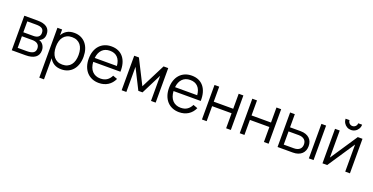

<svg xmlns="http://www.w3.org/2000/svg" viewBox="-28 -1658 5486 2822"><g transform="rotate(20 2714.5 -246.5)"><path d="M283.5 0H69.5V-540H278Q373.5 -540 422.8 -503.5Q472 -467 472 -395Q472 -349.5 451 -321Q430 -292.5 396 -279.5Q415 -274 431.8 -262.5Q448.5 -251 460.8 -234Q473 -217 480.2 -195.5Q487.5 -174 487.5 -149Q487.5 -75.5 435.8 -37.8Q384 0 283.5 0ZM277 -477H139V-306.5H297Q320 -306.5 338.8 -311.5Q357.5 -316.5 371 -326.5Q384.5 -336.5 392 -352Q399.5 -367.5 399.5 -388.5Q399.5 -412 392.8 -428.8Q386 -445.5 371.5 -456.2Q357 -467 333.5 -472Q310 -477 277 -477ZM282 -63Q349 -63 382 -84Q415 -105 415 -152Q415 -177.5 406.2 -195Q397.5 -212.5 382.5 -223.5Q367.5 -234.5 347 -239.5Q326.5 -244.5 303 -244.5H139.5V-63Z M587.5 240V-540H661V-449.5Q687.5 -499 734 -527Q780.5 -555 848.5 -555Q906 -555 951.8 -534Q997.5 -513 1029.2 -475.2Q1061 -437.5 1077.8 -385.2Q1094.5 -333 1094.5 -270.5Q1094.5 -207 1077.5 -154.2Q1060.5 -101.5 1028.5 -64Q996.5 -26.5 951 -5.8Q905.5 15 848.5 15Q780 15 734 -13Q688 -41 661 -90.5V240ZM838.5 -55.5Q883.5 -55.5 917 -71.2Q950.5 -87 972.5 -115.2Q994.5 -143.5 1005.5 -183Q1016.5 -222.5 1016.5 -270.5Q1016.5 -319.5 1005.5 -359Q994.5 -398.5 972.2 -426.2Q950 -454 916.5 -469.2Q883 -484.5 838.5 -484.5Q793 -484.5 759.8 -468.8Q726.5 -453 704.5 -424.8Q682.5 -396.5 671.8 -357.2Q661 -318 661 -270.5Q661 -222 672.2 -182.2Q683.5 -142.5 705.8 -114.2Q728 -86 761.2 -70.8Q794.5 -55.5 838.5 -55.5Z M1433 -54.5Q1493.5 -54.5 1534 -81.5Q1574.5 -108.5 1598.5 -158.5L1668 -133Q1635.5 -61.5 1574.8 -23.2Q1514 15 1433 15Q1374.5 15 1326.8 -5.2Q1279 -25.5 1245.2 -62.5Q1211.5 -99.5 1193 -152.2Q1174.5 -205 1174.5 -270Q1174.5 -335.5 1192.5 -388.2Q1210.5 -441 1244 -478Q1277.5 -515 1324.5 -535Q1371.5 -555 1430 -555Q1491 -555 1538 -534Q1585 -513 1617 -473.5Q1649 -434 1664.8 -377.5Q1680.5 -321 1678.5 -249.5H1253Q1255.5 -203.5 1269 -167.2Q1282.5 -131 1305.8 -106Q1329 -81 1361.2 -67.8Q1393.5 -54.5 1433 -54.5ZM1601 -311Q1594 -396.5 1550 -441.8Q1506 -487 1430 -487Q1354.5 -487 1309 -441Q1263.5 -395 1254.5 -311Z M1788.5 0V-540H1862L2054.5 -159L2247.5 -540H2320.5V0H2247.5V-393.5L2087.5 -75.5H2022L1862 -393.5V0Z M2689 -54.5Q2749.5 -54.5 2790 -81.5Q2830.5 -108.5 2854.5 -158.5L2924 -133Q2891.5 -61.5 2830.8 -23.2Q2770 15 2689 15Q2630.5 15 2582.8 -5.2Q2535 -25.5 2501.2 -62.5Q2467.5 -99.5 2449 -152.2Q2430.5 -205 2430.5 -270Q2430.5 -335.5 2448.5 -388.2Q2466.5 -441 2500 -478Q2533.5 -515 2580.5 -535Q2627.5 -555 2686 -555Q2747 -555 2794 -534Q2841 -513 2873 -473.5Q2905 -434 2920.8 -377.5Q2936.5 -321 2934.5 -249.5H2509Q2511.5 -203.5 2525 -167.2Q2538.5 -131 2561.8 -106Q2585 -81 2617.2 -67.8Q2649.5 -54.5 2689 -54.5ZM2857 -311Q2850 -396.5 2806 -441.8Q2762 -487 2686 -487Q2610.5 -487 2565 -441Q2519.5 -395 2510.5 -311Z M3044.5 0V-540H3118V-305H3422.5V-540H3496V0H3422.5V-235H3118V0Z M3635.5 0V-540H3709V-305H4013.5V-540H4087V0H4013.5V-235H3709V0Z M4716.5 0V-540H4790V0ZM4466.5 0H4227V-540H4300.5V-334.5H4466.5Q4512.5 -334.5 4547.2 -322Q4582 -309.5 4605.5 -287.5Q4629 -265.5 4640.8 -234.8Q4652.5 -204 4652.5 -167.5Q4652.5 -131 4640.8 -100.2Q4629 -69.5 4605.5 -47.2Q4582 -25 4547.2 -12.5Q4512.5 0 4466.5 0ZM4458.5 -64Q4489 -64 4511.8 -71.8Q4534.5 -79.5 4549.5 -93.2Q4564.5 -107 4571.8 -126Q4579 -145 4579 -167.5Q4579 -190 4571.8 -209Q4564.5 -228 4549.5 -241.5Q4534.5 -255 4511.8 -262.8Q4489 -270.5 4458.5 -270.5H4300.5V-64Z M5154 -604Q5119 -604 5089.2 -621.2Q5059.5 -638.5 5042.2 -668.2Q5025 -698 5025 -733H5086Q5086 -714.5 5095.2 -699Q5104.5 -683.5 5120 -674.2Q5135.5 -665 5154 -665Q5172.5 -665 5188.2 -674.2Q5204 -683.5 5213 -699Q5222 -714.5 5222 -733H5283Q5283 -698 5265.8 -668.2Q5248.5 -638.5 5218.8 -621.2Q5189 -604 5154 -604ZM5359 -540V0H5285.5V-423.5L5003 0H4929.5V-540H5003V-116.5L5285.5 -540Z"/></g></svg>

Font: Vela Sans
Style: Regular
Weight: 400
Designer: Principal design: Mikhail Sharanda - project Manrope.
Design modification: Ravid Balaliev
Foundry: Mikhail Sharanda
Version: Version 1.001